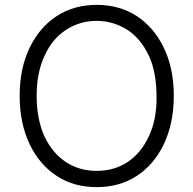

<svg xmlns="http://www.w3.org/2000/svg" viewBox="-20 -759 797 791"><path d="M655 -165Q614 -80 543 -34Q472 12 378 12Q284 12 214 -34Q143 -80 102 -165Q61 -252 61 -364Q61 -477 102 -562Q143 -647 214 -693Q285 -739 378 -739Q472 -739 543 -693Q614 -647 655 -562Q696 -477 696 -364Q696 -252 655 -165ZM593 -530Q560 -600 505 -636Q446 -673 378 -673Q309 -673 252 -636Q195 -599 164 -530Q131 -461 131 -364Q131 -269 163 -197Q196 -128 252 -91Q308 -55 378 -55Q450 -55 505 -91Q561 -128 593 -197Q625 -264 625 -356Q625 -463 593 -530Z"/></svg>

Font: Sinter Normal
Style: Regular
Weight: 350
Foundry: Adobe & rsms
Version: Version 1.000